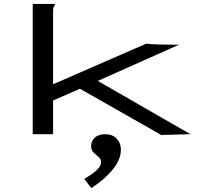

<svg xmlns="http://www.w3.org/2000/svg" viewBox="-20 -685 1040 980"><path d="M388 -232 251 -172V0H147V-665H260V-658Q254 -652 252.5 -645Q251 -638 251 -621V-255L726 -462Q750 -459 788 -458Q826 -457 851 -457H894L479 -272L952 0L803 4ZM446 275 410 228Q452 204 474 183Q496 162 496 143Q496 127 483.5 116.5Q471 106 458 94Q445 82 445 60Q445 36 463.5 18Q482 0 517 0Q554 0 575.5 22.5Q597 45 597 79Q597 130 555 181Q513 232 446 275Z"/></svg>

Font: Inconsolata UltraExpanded Medium
Style: Regular
Weight: 500
Width: 9
Monospace: yes
Designer: Raph Levien, Cyreal, Brenton Simpson
Foundry: Raph Levien, Cyreal, Google
Version: Version 3.001; ttfautohint (v1.8.2.53-6de2)